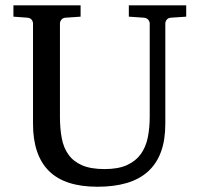

<svg xmlns="http://www.w3.org/2000/svg" viewBox="-20 -691 752 727"><path d="M627 -624Q616.2 -623 611.1 -616.2Q606 -609.4 606 -602.1V-222.2Q606 -160.6 589.4 -115.7Q572.8 -70.8 540.3 -41.5Q507.8 -12.2 459.7 2Q411.6 16.1 349.1 16.1Q225.1 16.1 165 -43.9Q105 -104 105 -222.2V-602.1Q105 -609.4 99.9 -616.2Q94.7 -623 84 -624L30.8 -627.9V-670.9H285.2V-627.9L228 -624Q217.3 -623 212.2 -616.2Q207 -609.4 207 -602.1V-248Q207 -204.1 213.9 -167.7Q220.7 -131.3 239.3 -105.5Q257.8 -79.6 290.8 -65.2Q323.7 -50.8 376 -50.8Q427.7 -50.8 460.9 -65.9Q494.1 -81.1 513.2 -107.7Q532.2 -134.3 539.6 -170.4Q546.9 -206.5 546.9 -248V-602.1Q546.9 -609.4 541.3 -616.2Q535.6 -623 524.9 -624L467.8 -627.9V-670.9H685.1V-627.9Z"/></svg>

Font: BabelStone Ogham Bound
Style: Regular
Weight: 400
Designer: Andrew West
Foundry: BabelStone
Version: Version 2.02 March 14, 2022